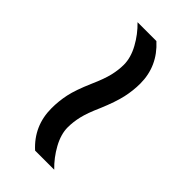

<svg xmlns="http://www.w3.org/2000/svg" viewBox="9 -629 554 554"><g transform="rotate(-45 286.0 -352.5)"><path d="M269 -319Q233 -335 209.5 -340.5Q186 -346 164 -346Q136 -346 105 -329Q74 -312 50 -287V-365Q98 -418 170 -418Q199 -418 227.5 -412Q256 -406 302 -386Q338 -370 361.5 -364.5Q385 -359 406 -359Q435 -359 466 -376Q497 -393 521 -418V-341Q472 -287 401 -287Q373 -287 343.5 -293.5Q314 -300 269 -319Z"/></g></svg>

Font: Noto Sans Old Permic
Style: Regular
Weight: 400
Designer: Monotype Design Team
Foundry: Monotype Imaging Inc.
Version: Version 2.001; ttfautohint (v1.8.4.7-5d5b)